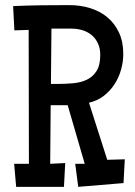

<svg xmlns="http://www.w3.org/2000/svg" viewBox="-20 -723 528 749"><path d="M466.8 -101.6 461.9 -8.8 285.2 5.9 273.4 -84H310.5L244.1 -312.5H177.7L175.8 -84L234.4 -86.9L229.5 5.9H43L35.2 -84H92.8L91.8 -606.4L36.1 -604.5L31.2 -699.2Q85.9 -701.7 140.4 -702.4Q194.8 -703.1 250 -703.1Q293.5 -703.1 332 -691.2Q370.6 -679.2 399.2 -655.3Q427.7 -631.3 444.3 -595.7Q460.9 -560.1 460.9 -512.7Q460.9 -481.4 452.1 -450.7Q443.4 -419.9 426.3 -393.8Q409.2 -367.7 384.3 -348.6Q359.4 -329.6 327.1 -322.3L398.4 -99.6ZM371.1 -508.8Q371.1 -533.7 362.5 -552.7Q354 -571.8 338.9 -585Q323.7 -598.1 303.2 -604.7Q282.7 -611.3 258.8 -611.3H222.7H180.7L178.7 -395.5H202.1Q234.4 -395.5 264.9 -398.2Q295.4 -400.9 318.8 -412.1Q342.3 -423.3 356.7 -446Q371.1 -468.8 371.1 -508.8Z"/></svg>

Font: Maiden Orange
Style: Regular
Weight: 400
Designer: Astigmatic (AOETI)
Foundry: Astigmatic (AOETI)
Version: Version 1.001